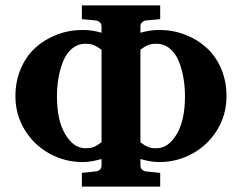

<svg xmlns="http://www.w3.org/2000/svg" viewBox="-20 -691 895 711"><path d="M818.8 -335Q818.8 -266.1 784.2 -209.7Q749.5 -153.3 692.4 -122.1Q635.3 -90.8 569.8 -90.8Q539.1 -90.8 500 -102.1V-78.1Q500 -68.8 506.1 -63Q512.2 -57.1 521 -56.2L573.2 -50.8V0H283.2V-50.8L334 -56.2Q343.8 -57.1 349.9 -62.7Q356 -68.4 356 -78.1V-102.1Q316.4 -90.8 286.1 -90.8Q220.7 -90.8 163.6 -122.1Q106.4 -153.3 71.8 -209.7Q37.1 -266.1 37.1 -335Q37.1 -390.6 57.4 -437.5Q77.6 -484.4 112.1 -515.1Q146.5 -545.9 191.4 -563Q236.3 -580.1 286.1 -580.1Q320.3 -580.1 356 -569.8V-592.8Q356 -602.5 349.6 -608.4Q343.3 -614.3 334 -615.2L283.2 -620.1V-670.9H573.2V-620.1L521 -615.2Q512.2 -614.3 506.1 -608.4Q500 -602.5 500 -592.8V-569.8Q536.1 -580.1 569.8 -580.1Q619.6 -580.1 664.6 -563Q709.5 -545.9 743.9 -515.1Q778.3 -484.4 798.6 -437.5Q818.8 -390.6 818.8 -335ZM665 -335Q665 -369.6 659.4 -402.3Q653.8 -435.1 642.1 -464.1Q630.4 -493.2 609.1 -511Q587.9 -528.8 560.1 -528.8Q553.2 -528.8 547.9 -528.6Q542.5 -528.3 537.6 -526.9Q532.7 -525.4 529.8 -524.7Q526.9 -523.9 522.2 -521.2Q517.6 -518.6 515.6 -517.6Q513.7 -516.6 508.1 -512.5Q502.4 -508.3 500 -506.8V-164.1Q502.4 -162.6 508.1 -158.4Q513.7 -154.3 515.6 -153.3Q517.6 -152.3 522.2 -149.7Q526.9 -147 529.8 -146.2Q532.7 -145.5 537.6 -144Q542.5 -142.6 547.9 -142.3Q553.2 -142.1 560.1 -142.1Q603 -142.1 634 -193.4Q665 -244.6 665 -335ZM356 -164.1V-506.8Q354.5 -507.8 349.6 -511.2Q344.7 -514.6 343.3 -515.4Q341.8 -516.1 337.9 -518.6Q334 -521 332.3 -521.7Q330.6 -522.5 326.9 -524.2Q323.2 -525.9 320.6 -526.4Q317.9 -526.9 313.7 -527.6Q309.6 -528.3 305.2 -528.6Q300.8 -528.8 295.9 -528.8Q268.1 -528.8 246.8 -511Q225.6 -493.2 213.9 -464.1Q202.1 -435.1 196.5 -402.3Q190.9 -369.6 190.9 -335Q190.9 -244.6 221.9 -193.4Q252.9 -142.1 295.9 -142.1Q301.8 -142.1 306.6 -142.6Q311.5 -143.1 314.9 -143.3Q318.4 -143.6 323 -145.3Q327.6 -147 329.3 -147.5Q331.1 -147.9 335.9 -150.9Q340.8 -153.8 341.8 -154.5Q342.8 -155.3 348.9 -159.4Q355 -163.6 356 -164.1Z"/></svg>

Font: Veleka
Style: Bold
Weight: 700
Designer: Stefan Peev, Context Ltd, 2016; SIL International, 1997-2014.
Foundry: Stefan Peev, Context Ltd, 2016
Version: Version 1.000